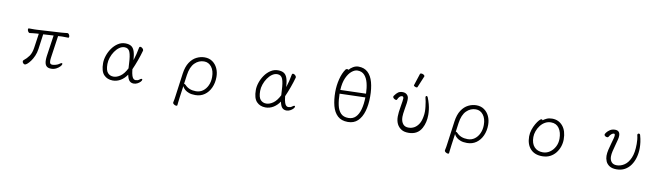

<svg xmlns="http://www.w3.org/2000/svg" viewBox="-41 -1523 8641 2476"><g transform="rotate(10 4279.0 -285.0)"><path d="M570 -423 435 -415 408 -219Q401 -168 382.5 -126Q364 -84 341.5 -53.5Q319 -23 299.5 -7Q280 9 270 9Q257 9 246.5 -2.5Q236 -14 236 -27Q236 -36 243 -42Q283 -73 312 -114Q341 -155 351 -226L378 -412L345 -410Q320 -409 296.5 -405.5Q273 -402 262 -401H261Q248 -401 239 -416Q230 -431 230 -444Q230 -458 241 -458H282Q296 -458 312.5 -458Q329 -458 344 -459L656 -477Q679 -479 703 -481Q727 -483 739 -485H742Q754 -485 762.5 -470.5Q771 -456 771 -443Q771 -428 760 -428Q752 -428 734 -428.5Q716 -429 696 -429Q686 -429 676 -429Q666 -429 657 -428L628 -426L587 -141Q585 -127 584 -115.5Q583 -104 583 -95Q583 -69 591.5 -59Q600 -49 619 -49Q637 -49 664.5 -56.5Q692 -64 711 -79Q728 -91 736 -91Q745 -91 745 -80Q745 -68 727 -48Q709 -28 679 -12Q649 4 611 4Q566 4 546 -20.5Q526 -45 526 -95Q526 -107 527 -120.5Q528 -134 530 -149Z M1605 -93Q1570 -41 1522.5 -12.5Q1475 16 1421 16Q1349 16 1304.5 -30.5Q1260 -77 1260 -184Q1260 -231 1277.5 -283Q1295 -335 1327 -380.5Q1359 -426 1403 -455Q1447 -484 1499 -484Q1548 -484 1577 -465.5Q1606 -447 1620.5 -404.5Q1635 -362 1640 -289Q1653 -330 1664 -373Q1675 -416 1682 -458Q1685 -474 1698 -474Q1711 -474 1725.5 -461Q1740 -448 1740 -434Q1740 -433 1739.5 -432Q1739 -431 1739 -429Q1723 -370 1697.5 -299.5Q1672 -229 1646 -171Q1652 -114 1662 -86Q1672 -58 1684.5 -49Q1697 -40 1709 -40Q1722 -40 1735 -43.5Q1748 -47 1760 -57Q1776 -70 1786 -70Q1795 -70 1795 -60Q1795 -48 1780 -32Q1765 -16 1742 -4Q1719 8 1694 8Q1660 8 1638.5 -13.5Q1617 -35 1605 -93ZM1595 -174Q1594 -188 1593 -204Q1592 -220 1591 -237Q1587 -336 1568.5 -384.5Q1550 -433 1499 -433Q1463 -433 1430.5 -410Q1398 -387 1372.5 -349.5Q1347 -312 1332 -268Q1317 -224 1317 -182Q1317 -100 1346 -67.5Q1375 -35 1421 -35Q1465 -35 1511 -67Q1557 -99 1595 -174Z M2239 158Q2244 138 2248 112.5Q2252 87 2254 71L2295 -229Q2308 -321 2345 -377Q2382 -433 2433.5 -458.5Q2485 -484 2539 -484Q2598 -484 2641 -454Q2684 -424 2707.5 -373.5Q2731 -323 2731 -260Q2731 -183 2702.5 -120Q2674 -57 2622.5 -20.5Q2571 16 2502 16Q2452 16 2419 4Q2386 -8 2367 -24.5Q2348 -41 2340 -54.5Q2332 -68 2331 -71L2310 79Q2309 88 2306.5 108Q2304 128 2301.5 149Q2299 170 2298 184Q2297 194 2284 194Q2271 194 2255 184Q2239 174 2239 161ZM2337 -102Q2346 -102 2358 -90Q2410 -34 2501 -34Q2553 -34 2592 -62.5Q2631 -91 2653.5 -140Q2676 -189 2676 -250Q2676 -333 2638 -382Q2600 -431 2541 -431Q2471 -431 2418.5 -379Q2366 -327 2351 -218L2335 -102Z M3605 -93Q3570 -41 3522.5 -12.5Q3475 16 3421 16Q3349 16 3304.5 -30.5Q3260 -77 3260 -184Q3260 -231 3277.5 -283Q3295 -335 3327 -380.5Q3359 -426 3403 -455Q3447 -484 3499 -484Q3548 -484 3577 -465.5Q3606 -447 3620.5 -404.5Q3635 -362 3640 -289Q3653 -330 3664 -373Q3675 -416 3682 -458Q3685 -474 3698 -474Q3711 -474 3725.5 -461Q3740 -448 3740 -434Q3740 -433 3739.5 -432Q3739 -431 3739 -429Q3723 -370 3697.5 -299.5Q3672 -229 3646 -171Q3652 -114 3662 -86Q3672 -58 3684.5 -49Q3697 -40 3709 -40Q3722 -40 3735 -43.5Q3748 -47 3760 -57Q3776 -70 3786 -70Q3795 -70 3795 -60Q3795 -48 3780 -32Q3765 -16 3742 -4Q3719 8 3694 8Q3660 8 3638.5 -13.5Q3617 -35 3605 -93ZM3595 -174Q3594 -188 3593 -204Q3592 -220 3591 -237Q3587 -336 3568.5 -384.5Q3550 -433 3499 -433Q3463 -433 3430.5 -410Q3398 -387 3372.5 -349.5Q3347 -312 3332 -268Q3317 -224 3317 -182Q3317 -100 3346 -67.5Q3375 -35 3421 -35Q3465 -35 3511 -67Q3557 -99 3595 -174Z M4393 -648Q4408 -670 4442 -690.5Q4476 -711 4513 -711Q4588 -711 4635.5 -667Q4683 -623 4705 -542.5Q4727 -462 4727 -354Q4727 -247 4702.5 -163.5Q4678 -80 4628 -32Q4578 16 4499 16Q4414 16 4364.5 -30Q4315 -76 4294 -156Q4273 -236 4273 -337Q4273 -423 4294 -506.5Q4315 -590 4354 -645Q4362 -654 4374 -654Q4385 -654 4393 -648ZM4668 -384Q4666 -460 4650.5 -522Q4635 -584 4601 -621.5Q4567 -659 4509 -659Q4473 -659 4434 -627.5Q4395 -596 4366.5 -533Q4338 -470 4333 -374ZM4332 -325Q4333 -241 4347 -176Q4361 -111 4396.5 -73.5Q4432 -36 4497 -36Q4555 -36 4592 -73Q4629 -110 4647.5 -177.5Q4666 -245 4668 -335Z M5258 -599Q5309 -755 5309 -756Q5311 -764 5326 -764Q5341 -764 5355.5 -755.5Q5370 -747 5370 -737Q5370 -735 5370 -734L5307 -583Q5305 -577 5294 -577Q5283 -577 5270.5 -584Q5258 -591 5258 -594Q5258 -597 5258 -599ZM5414 -122Q5438 -157 5449 -218Q5456 -253 5456 -287Q5456 -321 5452 -352Q5444 -423 5431 -470V-473Q5431 -475 5431 -476Q5431 -482 5434.5 -486Q5438 -490 5443 -490Q5454 -490 5460 -475Q5494 -389 5502 -317Q5506 -285 5506 -254Q5506 -153 5465 -78Q5413 18 5294 18Q5236 18 5201 -4Q5122 -53 5122 -166Q5122 -216 5137 -299.5Q5152 -383 5152 -407Q5152 -409 5152 -411Q5149 -433 5133 -433Q5098 -433 5074 -377Q5072 -372 5062 -372Q5052 -372 5037.5 -381.5Q5023 -391 5021 -402Q5021 -404 5021 -406Q5021 -414 5025 -419Q5050 -455 5073 -471Q5096 -486 5130 -486Q5164 -486 5184.5 -468Q5205 -450 5209 -423Q5210 -409 5210 -394.5Q5210 -380 5207 -357Q5204 -334 5193 -270.5Q5182 -207 5182 -171Q5182 -110 5213 -75Q5238 -48 5281 -48Q5365 -48 5414 -122Z M5797 158Q5802 138 5806 112.5Q5810 87 5812 71L5853 -229Q5866 -321 5903 -377Q5940 -433 5991.5 -458.5Q6043 -484 6097 -484Q6156 -484 6199 -454Q6242 -424 6265.5 -373.5Q6289 -323 6289 -260Q6289 -183 6260.5 -120Q6232 -57 6180.5 -20.5Q6129 16 6060 16Q6010 16 5977 4Q5944 -8 5925 -24.5Q5906 -41 5898 -54.5Q5890 -68 5889 -71L5868 79Q5867 88 5864.5 108Q5862 128 5859.5 149Q5857 170 5856 184Q5855 194 5842 194Q5829 194 5813 184Q5797 174 5797 161ZM5895 -102Q5904 -102 5916 -90Q5968 -34 6059 -34Q6111 -34 6150 -62.5Q6189 -91 6211.5 -140Q6234 -189 6234 -250Q6234 -333 6196 -382Q6158 -431 6099 -431Q6029 -431 5976.5 -379Q5924 -327 5909 -218L5893 -102Z M6970 -442Q6990 -457 7018.5 -470.5Q7047 -484 7089 -484Q7174 -484 7227.5 -421Q7281 -358 7281 -245Q7281 -197 7265.5 -151Q7250 -105 7220 -67Q7190 -29 7146 -6.5Q7102 16 7044 16Q6944 16 6889.5 -44Q6835 -104 6835 -207Q6835 -252 6849.5 -295.5Q6864 -339 6884.5 -374.5Q6905 -410 6924.5 -431Q6944 -452 6954 -452Q6965 -452 6970 -442ZM7044 -35Q7093 -35 7134.5 -63.5Q7176 -92 7201 -139.5Q7226 -187 7226 -245Q7226 -329 7189 -381.5Q7152 -434 7083 -434Q7041 -434 7005.5 -414Q6970 -394 6944.5 -360.5Q6919 -327 6904.5 -287Q6890 -247 6890 -208Q6890 -125 6931 -80Q6972 -35 7044 -35Z M8017 16Q7959 16 7924.5 -6.5Q7890 -29 7875.5 -63.5Q7861 -98 7861 -134Q7861 -170 7871 -213.5Q7881 -257 7893.5 -299.5Q7906 -342 7914 -373Q7920 -397 7920 -411Q7920 -432 7906 -432Q7892 -432 7875 -418.5Q7858 -405 7844 -379Q7840 -371 7827 -371Q7815 -371 7802 -379Q7789 -387 7789 -400Q7789 -407 7804 -427.5Q7819 -448 7846.5 -466Q7874 -484 7912 -484Q7977 -484 7977 -416Q7977 -392 7970 -365Q7961 -328 7949 -286Q7937 -244 7928 -205Q7919 -166 7919 -135Q7919 -92 7941.5 -64Q7964 -36 8011 -36Q8063 -36 8110.5 -67.5Q8158 -99 8188 -168Q8218 -237 8218 -351Q8218 -380 8215.5 -408Q8213 -436 8206 -464Q8206 -466 8205.5 -467Q8205 -468 8205 -469Q8205 -477 8210.5 -482.5Q8216 -488 8223 -488Q8238 -488 8242 -471Q8255 -426 8260.5 -384.5Q8266 -343 8266 -306Q8266 -242 8250 -184Q8234 -126 8203 -81Q8172 -36 8125.5 -10Q8079 16 8017 16Z"/></g></svg>

Font: Moon Stars Kai T Light
Style: Regular
Weight: 300
Designer: GuiWonder
Version: Version 1.101